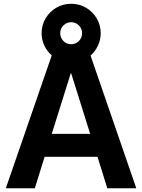

<svg xmlns="http://www.w3.org/2000/svg" viewBox="-20 -1000 755 1020"><path d="M255 -706Q230 -727 215.5 -758Q201 -789 201 -824Q201 -866 222 -902Q243 -938 279 -959Q315 -980 358 -980Q401 -980 437 -959Q473 -938 494 -902Q515 -866 515 -824Q515 -789 500.5 -758Q486 -727 461 -705L704 0H550L498 -167H217L165 0H11ZM459 -289 358 -611H356L255 -289ZM358 -765Q382 -765 399 -782Q416 -799 416 -824Q416 -848 399 -865Q382 -882 358 -882Q334 -882 317 -865Q300 -848 300 -824Q300 -799 317 -782Q334 -765 358 -765Z"/></svg>

Font: Enso
Style: Bold
Weight: 700
Designer: Coji Morishita
Foundry: UNDERFOREST DESIGN
Version: Version 1.000